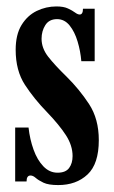

<svg xmlns="http://www.w3.org/2000/svg" viewBox="-20 -550 345 582"><path d="M156.5 11Q127 11 111.8 3.8Q96.5 -3.5 88.2 -10.8Q80 -18 72.5 -18Q60.5 -18 60.5 0H26V-163.5H66.5Q70.5 -127.5 81.8 -96.2Q93 -65 111.5 -45.8Q130 -26.5 154.5 -26.5Q179 -26.5 189.5 -40.8Q200 -55 200 -77Q200 -109 179.8 -140.2Q159.5 -171.5 123.5 -209Q83.5 -250 55.5 -293Q27.5 -336 27.5 -399Q27.5 -445 45.2 -474Q63 -503 91.2 -516.8Q119.5 -530.5 151 -530.5Q173 -530.5 186.2 -524.2Q199.5 -518 207.5 -512Q215.5 -506 221.5 -506Q231.5 -506 231.5 -523.5H267V-364.5H226.5Q224 -395 215.2 -424.2Q206.5 -453.5 191 -472.8Q175.5 -492 153 -492Q129 -492 117.5 -474Q106 -456 106 -432.5Q106 -404 126 -378.2Q146 -352.5 181.5 -318Q220.5 -279.5 250 -234.5Q279.5 -189.5 279.5 -125Q279.5 -53 245.2 -21Q211 11 156.5 11Z"/></svg>

Font: Imbue 10pt
Style: Bold
Weight: 700
Designer: Tyler Finck
Foundry: Etcetera Type Company
Version: Version 1.102; ttfautohint (v1.8.3)